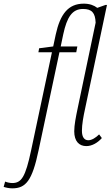

<svg xmlns="http://www.w3.org/2000/svg" viewBox="-147 -790 605 1050"><path d="M-80 240C-6 240 29 199 64 32L178 -504H270L276 -536H185L199 -603C219 -695 247 -741 307 -741C355 -741 374 -720 376 -666L278 -199C268 -151 259 -107 259 -72C259 -17 286 9 325 9C357 9 388 -10 410 -35L395 -55C377 -37 355 -23 336 -23C315 -23 301 -39 301 -75C301 -109 309 -153 318 -194L438 -763H430L385 -747C367 -761 343 -770 311 -770C225 -770 182 -711 158 -602L144 -536L67 -526L63 -504H137L23 33C-8 179 -30 211 -80 211C-93 211 -110 207 -119 203L-127 232C-115 236 -97 240 -80 240Z"/></svg>

Font: Noto Serif Condensed ExtraLight
Style: Italic
Weight: 200
Width: 3
Italic angle: -12°
Designer: Monotype Design Team
Foundry: Monotype Imaging Inc.
Version: Version 2.013